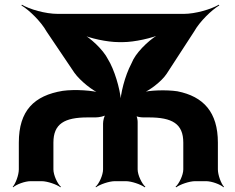

<svg xmlns="http://www.w3.org/2000/svg" viewBox="-20 -770 998 816"><path d="M60 -164V-50C60 -26 46 11 34 24L36 26C49 14 86 0 110 0H157C181 0 221 14 237 26L239 24C224 11 207 -26 207 -50V-164C207 -244 254 -271 353 -271H386C401 -271 426 -276 432 -283L430 -285C423 -279 418 -257 418 -245V-50C418 -26 401 11 386 24L388 26C404 14 444 0 468 0H515C539 0 579 14 595 26L598 24C583 11 565 -26 565 -50V-252C565 -261 562 -277 557 -282L554 -279C559 -274 578 -271 589 -271H612C712 -271 759 -244 759 -164V-50C759 -26 741 11 726 24L729 26C745 14 785 0 809 0H856C880 0 917 14 930 26L932 24C920 11 906 -26 906 -50V-164C906 -293 845 -360 734 -382C688 -389 612 -387 580 -376L581 -372C613 -383 666 -423 688 -456L805 -636C829 -679 880 -728 912 -747L910 -750C878 -731 811 -711 761 -711H226C172 -711 105 -731 73 -750L71 -747C103 -728 154 -679 178 -636L296 -461C321 -426 375 -383 409 -370L412 -374C377 -386 298 -391 247 -384C125 -364 60 -300 60 -164ZM449 -500 439 -518C418 -560 362 -611 326 -629L322 -626C360 -607 437 -591 484 -591H503C550 -591 628 -608 666 -626L664 -629C626 -611 570 -560 547 -518L538 -499C511 -448 491 -370 491 -326H495C495 -370 475 -448 449 -500Z"/></svg>

Font: Asimov
Style: EdgeWide
Weight: 500
Designer: Google
Version: Version 2.000980: 2014